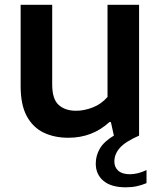

<svg xmlns="http://www.w3.org/2000/svg" viewBox="-20 -565 671 800"><path d="M265 9Q206.5 9 161.8 -12.5Q117 -34 91.5 -81.2Q66 -128.5 66 -206V-545H197.5V-213.5Q197.5 -151.5 224.8 -127.5Q252 -103.5 297 -103.5Q331 -103.5 366.8 -117.5Q402.5 -131.5 428 -161V-545H559.5V0Q501 26 478.8 51.8Q456.5 77.5 456.5 108Q456.5 132 473 146.5Q489.5 161 521 161Q536.5 161 554.2 156.8Q572 152.5 590.5 143.5V198Q572 206 550.5 210.8Q529 215.5 504.5 215.5Q443 215.5 411 188.5Q379 161.5 379 116.5Q379 83 396.2 53.8Q413.5 24.5 454.5 0L442 -56.5H436Q365 9 265 9Z"/></svg>

Font: Encode Sans Semi Expanded SemiBold
Style: Regular
Weight: 600
Width: 6
Designer: Multiple Designers
Foundry: Impallari Type
Version: Version 3.000; ttfautohint (v1.8.3) -l 8 -r 50 -G 200 -x 14 